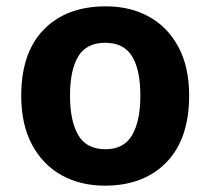

<svg xmlns="http://www.w3.org/2000/svg" viewBox="-20 -576 665 606"><path d="M577 -274Q577 -138 505.5 -64Q434 10 311 10Q234 10 174.5 -23Q115 -56 81 -119.5Q47 -183 47 -274Q47 -410 118.5 -483Q190 -556 314 -556Q391 -556 450 -523.5Q509 -491 543 -428Q577 -365 577 -274ZM201 -274Q201 -194 227 -149.5Q253 -105 313 -105Q371 -105 397 -149.5Q423 -194 423 -274Q423 -355 397 -398Q371 -441 312 -441Q253 -441 227 -398Q201 -355 201 -274Z"/></svg>

Font: Noto Sans Thai Looped
Style: Bold
Weight: 700
Designer: Sasikarn Vongin, Ben Mitchell
Foundry: The Fontpad Ltd
Version: Version 1.001; ttfautohint (v1.8.4.7-5d5b)